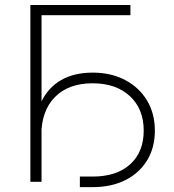

<svg xmlns="http://www.w3.org/2000/svg" viewBox="-20 -748 716 790"><path d="M516.6 -727.5V-685.5H150.9V0H105V-727.5ZM308.6 22V-21.5H360.8Q460 -21.5 515.6 -72Q571.3 -122.6 571.3 -210.4Q571.3 -299.8 514.4 -352.5Q457.5 -405.3 360.8 -405.3Q261.7 -405.3 205.8 -348.4Q149.9 -291.5 149.9 -189.9H122.6Q122.6 -271.5 150.1 -329.3Q177.7 -387.2 231 -418.2Q284.2 -449.2 361.3 -449.2Q437 -449.2 494.6 -418.9Q552.2 -388.7 584.7 -335Q617.2 -281.2 617.2 -210.4Q617.2 -140.6 585.4 -88.4Q553.7 -36.1 496.1 -7.1Q438.5 22 360.8 22Z"/></svg>

Font: Inter ExtraLight
Style: Regular
Weight: 250
Designer: Rasmus Andersson
Foundry: rsms
Version: Version 4.001;git-66647c0bb